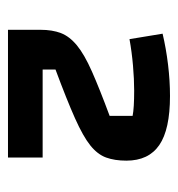

<svg xmlns="http://www.w3.org/2000/svg" viewBox="-2 -778 456 493"><g transform="rotate(90 226.5 -532.0)"><path d="M57 -324V-407Q57 -438 65.5 -460Q74 -482 97 -501Q120 -520 164 -539.5Q208 -559 278 -585V-644Q268 -646 252 -647Q236 -648 213 -648Q184 -648 149 -645Q114 -642 81 -636L67 -721Q105 -730 146.5 -735Q188 -740 227 -740Q313 -740 353 -712.5Q393 -685 393 -628Q393 -598 385 -576Q377 -554 354 -535.5Q331 -517 284 -496Q237 -475 159 -446V-413H385V-324Z"/></g></svg>

Font: Changa ExtraLight
Style: Bold
Weight: 700
Version: Version 3.002; ttfautohint (v1.8.2)